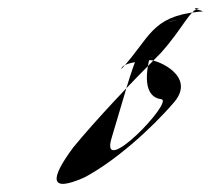

<svg xmlns="http://www.w3.org/2000/svg" viewBox="-20 -521 522 476"><path d="M162 -156C104 -78 101 -42 189 -81C263 -120 353 -199 412 -268C466 -332 372 -372 352 -372C364 -372 281 -369 281 -350C352 -426 353 -480 473 -492C506 -492 437 -501 475 -501C450 -497 436 -454 379 -390C301 -312 218 -224 162 -156ZM257 -180C314 -366 328 -466 420 -470C384 -470 376 -454 362 -415C334 -334 338 -280 380 -275C412 -270 224 -74 257 -180Z"/></svg>

Font: Zinc
Style: Obl
Weight: 400
Version: Version 1